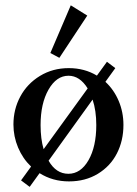

<svg xmlns="http://www.w3.org/2000/svg" viewBox="-20 -687 526 739"><path d="M208.5 -464.4 173.8 -482.9 252.4 -666.5 315.9 -627ZM94.2 32.2 61 7.3 99.6 -45.9Q67.4 -76.7 49.6 -119.1Q31.7 -161.6 31.7 -208Q31.7 -266.1 58.1 -315.4Q84.5 -364.7 133.8 -394.8Q183.1 -424.8 244.6 -424.8Q305.2 -424.8 353 -396L391.6 -449.2L423.8 -424.8L385.7 -372.1Q418.5 -341.8 436.8 -298.6Q455.1 -255.4 455.1 -206.1Q455.1 -145.5 429.9 -96.4Q404.8 -47.4 356.7 -18.1Q308.6 11.2 245.6 11.2Q182.6 11.2 132.3 -20.5ZM136.2 -205.6Q136.2 -152.3 147.9 -112.8L317.4 -346.7Q287.1 -395.5 243.7 -395.5Q197.3 -395.5 166.7 -342Q136.2 -288.6 136.2 -205.6ZM350.6 -205.6Q350.6 -261.2 336.4 -303.7L167 -68.4Q195.8 -18.1 243.2 -18.1Q290.5 -18.1 320.6 -70.3Q350.6 -122.6 350.6 -205.6Z"/></svg>

Font: Elstob 18pt Medium
Style: Regular
Weight: 500
Designer: Peter S. Baker
Version: Version 1.015